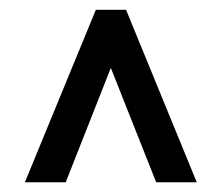

<svg xmlns="http://www.w3.org/2000/svg" viewBox="-20 -731 458 395"><path d="M208 -591.3 115.2 -356H31.2L177.2 -710.9H239.3L384.8 -356H301.3Z"/></svg>

Font: SteelSelectRoboto
Style: Roboto-Regular
Weight: 400
Designer: Google
Version: Version 2.137; 2017